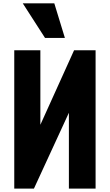

<svg xmlns="http://www.w3.org/2000/svg" viewBox="-20 -1104 643 1124"><path d="M243.7 -881.8 113.3 -1084.5H297.9L359.9 -881.8ZM63.5 0V-809.6H216.3V-373.5L413.6 -809.6H539.6V0H383.3V-443.8L178.7 0Z"/></svg>

Font: Oswald
Style: Heavy
Weight: 800
Designer: Vernon Adams
Foundry: Vernon Adams
Version: 3.0; ttfautohint (v0.95) -l 8 -r 50 -G 200 -x 0 -w "G" -W -c